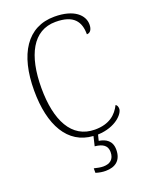

<svg xmlns="http://www.w3.org/2000/svg" viewBox="-172 -810 864 1121"><g transform="rotate(-20 259.5 -249.5)"><path d="M285 225C346 225 385 195 385 129C385 74 349 53 306 46L315 10C427 6 483 -59 483 -89C483 -102 479 -112 470 -117C444 -65 399 -23 309 -23C164 -23 97 -157 97 -358C97 -560 165 -693 306 -693C419 -693 454 -641 454 -562C475 -562 488 -580 488 -611C488 -669 433 -724 310 -724C141 -724 52 -584 52 -358C52 -143 131 -1 287 9L273 68C323 73 349 91 349 131C349 176 322 196 281 196C262 196 246 192 224 187V215C246 222 266 225 285 225Z"/></g></svg>

Font: Noto Serif Hebrew SemiCondensed ExtraLight
Style: Regular
Weight: 200
Width: 4
Designer: Monotype Design Team
Foundry: Monotype Imaging Inc.
Version: Version 2.004